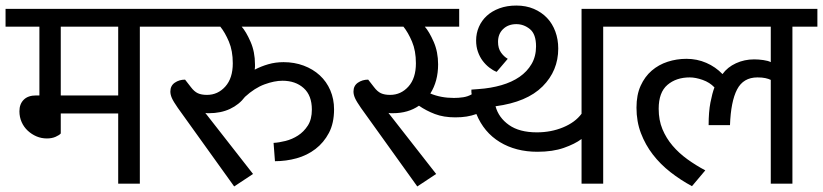

<svg xmlns="http://www.w3.org/2000/svg" viewBox="-30 -662 2966 692"><path d="M189 -566V-318H396V-566ZM189 -181Q184 -175 170.5 -169Q157 -163 139 -163Q119 -163 101.5 -170.5Q84 -178 70 -191Q56 -204 48 -222Q40 -240 40 -261Q40 -287 55.5 -302.5Q71 -318 100 -318H112V-566H-10V-630H564V-566H474V0H396V-253H189Z M882 -35 814 10 611 -273Q595 -296 589.5 -308.5Q584 -321 584 -332Q584 -353 600 -364Q616 -375 637 -375L658 -348Q670 -332 683 -326Q696 -320 716 -320Q755 -320 782 -350Q809 -380 809 -434Q809 -479 795 -512Q781 -545 764 -566H544V-630H1234V-566H841Q857 -548 873 -511.5Q889 -475 889 -430Q889 -425 889 -420.5Q889 -416 888 -411Q911 -423 937 -430.5Q963 -438 992 -438Q1031 -438 1064.5 -425.5Q1098 -413 1122.5 -390.5Q1147 -368 1160.5 -336.5Q1174 -305 1174 -268Q1174 -218 1155.5 -183Q1137 -148 1107 -125Q1077 -102 1039 -91.5Q1001 -81 961 -81L956 -147Q975 -148 999 -154Q1023 -160 1044 -173.5Q1065 -187 1079.5 -209.5Q1094 -232 1094 -267Q1094 -318 1064.5 -344.5Q1035 -371 988 -371Q959 -371 923.5 -358Q888 -345 853 -313Q832 -285 799 -269.5Q766 -254 723 -254Q718 -254 716.5 -254Q715 -254 710 -255Z M1695 -341Q1739 -344 1777 -355Q1815 -366 1842.5 -385Q1870 -404 1886 -431.5Q1902 -459 1902 -495Q1902 -539 1880 -557Q1858 -575 1831 -575Q1802 -575 1783.5 -557.5Q1765 -540 1765 -511Q1765 -488 1775.5 -473Q1786 -458 1800 -450L1760 -403Q1747 -408 1733.5 -418.5Q1720 -429 1709.5 -443Q1699 -457 1692.5 -475.5Q1686 -494 1686 -516Q1686 -542 1696 -565Q1706 -588 1724.5 -605Q1743 -622 1770 -632Q1797 -642 1831 -642Q1866 -642 1894 -630Q1922 -618 1941.5 -597.5Q1961 -577 1971.5 -548.5Q1982 -520 1982 -487Q1982 -407 1925.5 -350.5Q1869 -294 1756 -279Q1767 -238 1804.5 -211.5Q1842 -185 1905 -185Q1956 -185 1999.5 -203Q2043 -221 2066 -252V-630H2234V-566H2144V0H2066V-161Q2042 -143 2002 -129Q1962 -115 1907 -115Q1829 -115 1771.5 -150Q1714 -185 1687 -251Q1670 -245 1652 -242Q1634 -239 1611 -239Q1569 -239 1537.5 -251Q1506 -263 1480 -281Q1441 -254 1386 -254Q1381 -254 1378 -254Q1375 -254 1370 -255L1542 -35L1474 10L1271 -273Q1255 -296 1249.5 -308.5Q1244 -321 1244 -332Q1244 -353 1260 -364Q1276 -375 1297 -375L1318 -348Q1330 -332 1343 -326Q1356 -320 1376 -320Q1415 -320 1442 -350Q1469 -380 1469 -434Q1469 -479 1455 -512Q1441 -545 1424 -566H1204V-630H1625V-566H1501Q1517 -548 1533 -511.5Q1549 -475 1549 -430Q1549 -369 1521 -325Q1559 -309 1606 -309Q1623 -309 1639.5 -311.5Q1656 -314 1670 -322Q1669 -326 1669 -330Q1669 -334 1669 -339Z M2545 -347Q2528 -365 2502.5 -374Q2477 -383 2456 -383Q2407 -383 2375.5 -356Q2344 -329 2344 -270Q2344 -229 2357.5 -196.5Q2371 -164 2394 -137Q2417 -110 2447.5 -88Q2478 -66 2512 -48L2464 9Q2423 -13 2386.5 -41.5Q2350 -70 2323 -105Q2296 -140 2280 -182Q2264 -224 2264 -274Q2264 -320 2279 -353Q2294 -386 2319 -407.5Q2344 -429 2376.5 -439.5Q2409 -450 2444 -450Q2482 -450 2515.5 -435.5Q2549 -421 2574 -395Q2592 -420 2622.5 -434Q2653 -448 2688 -448Q2704 -448 2721.5 -445.5Q2739 -443 2748 -438V-566H2214V-630H2916V-566H2826V0H2748V-374Q2740 -378 2728.5 -380.5Q2717 -383 2700 -383Q2649 -383 2626.5 -339.5Q2604 -296 2601 -211H2524Q2524 -259 2530.5 -292.5Q2537 -326 2545 -347Z"/></svg>

Font: Ek Mukta
Style: Regular
Weight: 400
Designer: Girish Dalvi and Yashodeep Gholap
Foundry: Ek Type
Version: Version 2.538;PS 1.001;hotconv 16.6.51;makeotf.lib2.5.65220;